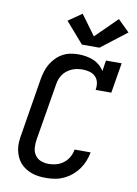

<svg xmlns="http://www.w3.org/2000/svg" viewBox="-105 -1057 810 1132"><g transform="rotate(10 300.0 -490.5)"><path d="M253 8Q230 8 208 5.5Q186 3 165.5 -4.5Q145 -12 127 -23.5Q109 -35 95.5 -51Q82 -67 73.5 -86.5Q65 -106 61 -128Q57 -150 58.5 -172.5Q60 -195 64 -217L120 -560Q124 -583 131 -606.5Q138 -630 150.5 -651.5Q163 -673 181 -691.5Q199 -710 221 -722Q243 -734 267 -738.5Q291 -743 314 -743Q338 -743 361 -739Q384 -735 404.5 -726.5Q425 -718 442 -703.5Q459 -689 470 -670L480 -735H574L544 -554H450Q454 -576 450 -597Q446 -618 432 -632.5Q418 -647 397.5 -653Q377 -659 355 -659Q339 -659 323 -656.5Q307 -654 291.5 -647.5Q276 -641 262 -630.5Q248 -620 238.5 -606.5Q229 -593 223 -577.5Q217 -562 215 -546L158 -204Q154 -179 156 -155Q158 -131 171 -112Q184 -93 206 -84.5Q228 -76 253 -76Q276 -76 299 -82.5Q322 -89 341.5 -104Q361 -119 373 -140.5Q385 -162 389 -186H485Q480 -159 470 -133.5Q460 -108 443.5 -85Q427 -62 405 -43.5Q383 -25 357.5 -13Q332 -1 305.5 3.5Q279 8 253 8ZM324 -803 216 -927 297 -983 385 -863 513 -989 582 -921 429 -803Z"/></g></svg>

Font: Iosevka Slab MdExObl
Style: Regular
Weight: 500
Width: 7
Italic angle: -9°
Monospace: yes
Designer: Belleve Invis
Foundry: Belleve Invis
Version: Version 11.1.1; ttfautohint (v1.8.3)